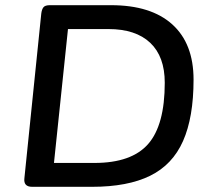

<svg xmlns="http://www.w3.org/2000/svg" viewBox="-20 -720 805 740"><path d="M104 0Q70 0 74 -33L139 -667Q141 -684 147.5 -692Q154 -700 172 -700H408Q562 -700 644 -626Q726 -552 726 -413Q726 -268 685.5 -176.5Q645 -85 558.5 -42.5Q472 0 335 0ZM188 -92H344Q487 -92 551 -165Q615 -238 615 -401Q615 -502 559 -555Q503 -608 398 -608H242Z"/></svg>

Font: Asap Semi Expanded Semi Expanded Medium
Style: Italic
Weight: 500
Width: 6
Italic angle: -6°
Designer: Pablo Cosgaya
Foundry: Omnibus-Type
Version: Version 3.001; ttfautohint (v1.8.4.7-5d5b)